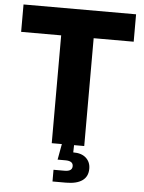

<svg xmlns="http://www.w3.org/2000/svg" viewBox="-61 -776 774 1029"><g transform="rotate(5 326.0 -262.0)"><path d="M23.4 -580.1V-727.5H628.9V-580.1H413.6V0H238.8V-580.1ZM260.7 204.1V141.1H319.8Q340.8 141.1 351.1 134Q361.3 127 361.3 112.8Q361.3 99.1 351.1 92Q340.8 85 319.8 85H277.8L296.9 -20.5H358.9V0L357.9 39.1Q402.3 38.6 426.8 60.8Q451.2 83 451.2 118.7Q451.2 161.1 420.9 182.6Q390.6 204.1 333 204.1Z"/></g></svg>

Font: Inter 28pt ExtraBold
Style: Regular
Weight: 800
Designer: Rasmus Andersson
Foundry: rsms
Version: Version 4.001;git-66647c0bb